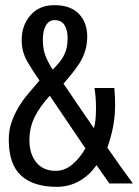

<svg xmlns="http://www.w3.org/2000/svg" viewBox="-20 -727 540 744"><path d="M423 -386Q426 -353 426 -322Q426 -274 417.5 -232.5Q409 -191 396 -155Q420 -120 444.5 -85.5Q469 -51 495 -16H404L354 -87Q326 -47 286.5 -25Q247 -3 200 -3Q110 -3 62 -46.5Q14 -90 14 -186Q14 -222 24.5 -252.5Q35 -283 51.5 -311Q68 -339 89.5 -364Q111 -389 133 -415Q109 -449 86.5 -487.5Q64 -526 64 -571Q64 -629 98 -668Q132 -707 191 -707Q253 -707 285.5 -673.5Q318 -640 318 -585Q318 -556 310 -530Q302 -504 288 -482Q275 -462 259 -442Q243 -422 226 -403Q258 -356 285 -316Q312 -276 344 -230Q349 -248 350.5 -268Q352 -288 352 -309Q352 -329 350.5 -349Q349 -369 346 -386ZM173 -356Q135 -315 114.5 -274Q94 -233 94 -182Q94 -131 120.5 -98Q147 -65 196 -65Q231 -65 260.5 -90Q290 -115 311 -152ZM146 -574Q146 -539 155 -514Q164 -489 184 -457Q197 -470 208 -483Q219 -496 226.5 -510Q234 -524 238 -541Q242 -558 242 -580Q242 -609 230.5 -629Q219 -649 191 -649Q170 -649 158 -628.5Q146 -608 146 -574Z"/></svg>

Font: D2Coding ligature
Style: Regular
Weight: 400
Monospace: yes
Designer: Yong-Rak Park; Jeong-Hwan Yoon; Sang-Min Lee;
Foundry: NHN Corporation
Version: Version 1.3.2; Build 20180524